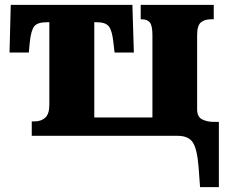

<svg xmlns="http://www.w3.org/2000/svg" viewBox="-20 -556 925 786"><path d="M793 128Q787 53 769 26.5Q751 0 707 0H110V-59H121Q149 -59 165.5 -74.5Q182 -90 182 -127V-465H172Q133 -465 120 -448Q107 -431 102 -384L98 -341H19L24 -536H522L528 -341H449L444 -384Q439 -431 425.5 -448Q412 -465 376 -465H366V-75H604V-412Q604 -451 593.5 -464Q583 -477 560 -477H556V-536H855V-477H844Q817 -477 802 -464Q787 -451 787 -412V-109Q787 -77 808 -67Q829 -57 855 -57H876V210H799Z"/></svg>

Font: Noto Serif SemiCondensed Black
Style: Regular
Weight: 900
Width: 4
Designer: Monotype Design Team
Foundry: Monotype Imaging Inc.
Version: Version 2.014; ttfautohint (v1.8.4.7-5d5b)